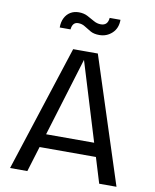

<svg xmlns="http://www.w3.org/2000/svg" viewBox="-97 -977 848 1050"><g transform="rotate(10 327.5 -452.0)"><path d="M177 -216H475L509 -141H143ZM259 -700H342L128 0H32ZM313 -700H396L623 0H527ZM386 -801Q356 -801 336.5 -812Q317 -823 300 -834Q283 -845 262 -845Q230 -845 226 -804H166Q166 -835 177.5 -857.5Q189 -880 209 -892Q229 -904 255 -904Q283 -904 304 -893Q325 -882 344 -871Q363 -860 384 -860Q403 -860 413.5 -870.5Q424 -881 426 -903H486Q486 -856 456.5 -828.5Q427 -801 386 -801Z"/></g></svg>

Font: Moderustic
Style: Regular
Weight: 400
Designer: Tural Alisoy
Foundry: TAFT Foundry
Version: Version 2.120